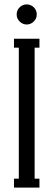

<svg xmlns="http://www.w3.org/2000/svg" viewBox="-20 -857 244 877"><path d="M56.2 -791Q56.2 -810.5 69.8 -823.7Q83.5 -836.9 102.1 -836.9Q120.6 -836.9 134.3 -823.7Q147.9 -810.5 147.9 -791Q147.9 -772 134 -758.5Q120.1 -745.1 102.1 -745.1Q84 -745.1 70.1 -758.5Q56.2 -772 56.2 -791ZM160.2 0H43.9V-41H65.9V-639.2H43.9V-680.2H160.2V-639.2H138.2V-41H160.2Z"/></svg>

Font: Margherita
Style: Regular
Weight: 400
Designer: James Puckett
Foundry: Dunwich Type Founders
Version: Version 1.008;hotconv 1.0.109;makeotfexe 2.5.65596